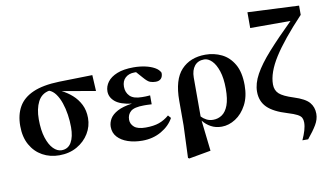

<svg xmlns="http://www.w3.org/2000/svg" viewBox="-98 -1055 2572 1510"><g transform="rotate(-10 1188.0 -300.5)"><path d="M300.8 17.1Q227.1 17.1 167.2 -16.1Q107.4 -49.3 72.3 -111.8Q37.1 -174.3 37.1 -263.2Q37.1 -352.5 73.5 -416Q109.9 -479.5 189.5 -514.4Q269 -549.3 398.9 -553.2L665 -559.1L671.9 -431.2L404.8 -477.1Q449.2 -455.6 487.5 -421.6Q525.9 -387.7 549.6 -340.8Q573.2 -293.9 573.2 -232.9Q573.2 -167 538.8 -110.1Q504.4 -53.2 443.1 -18.1Q381.8 17.1 300.8 17.1ZM309.1 -497.1Q247.6 -485.8 218.8 -429.4Q189.9 -373 189.9 -290Q189.9 -202.1 209.5 -141.6Q229 -81.1 260 -50Q291 -19 325.2 -19Q377 -19 403.1 -63.5Q429.2 -107.9 429.2 -185.1Q429.2 -234.4 421.6 -285.2Q414.1 -335.9 398.9 -380.1Q383.8 -424.3 361.3 -455.3Q338.9 -486.3 309.1 -497.1Z M963.9 17.1Q900.4 17.1 848.9 -0.5Q797.4 -18.1 767.1 -51.5Q736.8 -85 736.8 -132.8Q736.8 -166.5 755.1 -197.3Q773.4 -228 816.4 -251Q859.4 -273.9 932.6 -284.2Q841.3 -295.4 800.5 -330.1Q759.8 -364.7 759.8 -412.1Q759.8 -452.1 785.2 -486.6Q810.5 -521 862.5 -542Q914.6 -563 993.7 -563Q1042 -563 1085.7 -553.7Q1129.4 -544.4 1161.1 -526.6Q1192.9 -508.8 1204.6 -482.9Q1205.6 -453.6 1190.9 -437.3Q1176.3 -420.9 1147.9 -420.9Q1124 -420.9 1103.5 -428.2Q1083 -435.5 1052.7 -471.2L1007.8 -522H994.6Q949.7 -522 921.9 -496.6Q894 -471.2 894 -425.8Q894 -380.4 923.3 -350.6Q952.6 -320.8 1021 -320.8Q1036.6 -320.8 1051 -321Q1065.4 -321.3 1085 -323.2V-252Q1059.1 -253.4 1046.4 -253.7Q1033.7 -253.9 1023.9 -253.9Q945.8 -253.9 917.2 -229Q888.7 -204.1 888.7 -163.1Q888.7 -128.4 916.7 -104.2Q944.8 -80.1 1007.8 -80.1Q1072.3 -80.1 1115.2 -95.5Q1158.2 -110.8 1195.8 -143.1L1215.8 -120.1Q1183.6 -60.5 1116.5 -21.7Q1049.3 17.1 963.9 17.1Z M1293 212.9 1303.2 -44.9V-242.2Q1303.2 -410.2 1374.8 -486.6Q1446.3 -563 1567.9 -563Q1637.2 -563 1697 -533.9Q1756.8 -504.9 1793.9 -441.2Q1831.1 -377.4 1831.1 -272.9Q1831.1 -181.6 1796.6 -116.7Q1762.2 -51.8 1708.5 -17.3Q1654.8 17.1 1598.1 17.1Q1549.8 17.1 1512.5 -3.4Q1475.1 -23.9 1449.2 -57.1L1477.1 188L1302.2 219.2ZM1447.3 -90.8Q1464.4 -72.3 1488 -60.1Q1511.7 -47.9 1541 -47.9Q1580.6 -47.9 1612.1 -69.6Q1643.6 -91.3 1661.9 -140.1Q1680.2 -189 1680.2 -271Q1680.2 -356 1661.1 -413.1Q1642.1 -470.2 1612.8 -499Q1583.5 -527.8 1552.2 -527.8Q1502.4 -527.8 1475.1 -494.1Q1447.8 -460.4 1447.3 -401.9Z M2203.1 232.9Q2221.2 193.4 2231.2 159.4Q2241.2 125.5 2241.2 97.2Q2241.2 75.2 2233.4 59.6Q2225.6 43.9 2200.9 30.8Q2176.3 17.6 2125 2Q2016.6 -30.3 1967.3 -79.3Q1918 -128.4 1918 -205.1Q1918 -270.5 1957.5 -342.5Q1997.1 -414.6 2076.2 -503.2Q2155.3 -591.8 2273.9 -708H1952.1V-834L2361.3 -814.9V-741.2Q2203.1 -573.7 2127.2 -453.9Q2051.3 -334 2051.3 -240.2Q2051.3 -192.9 2081.8 -164.8Q2112.3 -136.7 2194.3 -110.8Q2283.2 -82.5 2315.2 -45.2Q2347.2 -7.8 2347.2 45.9Q2347.2 90.3 2321 134Q2294.9 177.7 2249 232.9Z"/></g></svg>

Font: Source Han Serif TW Heavy
Style: Regular
Weight: 900
Designer: Ryoko NISHIZUKA Ë•øÂ°öÊ∂ºÂ≠ê (kana & ideographs); Frank Grie√ühammer (Latin, Greek & Cyrillic); Wenlong ZHANG Âº†ÊñáÈæô 
Foundry: Adobe
Version: Version 2.003;hotconv 1.1.1;makeotfexe 2.6.0